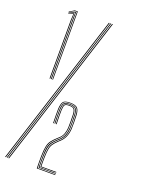

<svg xmlns="http://www.w3.org/2000/svg" viewBox="-159 -875 731 951"><g transform="rotate(20 206.0 -400.0)"><path d="M78.8 -440V-796.8H67.8L40.5 -781.2L40.2 -784L66.5 -800H82.2V-440ZM71.2 -440V-757.5L72 -790.5H70.8L41.2 -776.5L40.8 -779L69.5 -793.8H75.2L75 -762V-440ZM64 -440V-748.5L65.8 -780.2H64.8L41.8 -771.8L41.5 -774.2L67.8 -785H69L67.8 -753V-440ZM-1.5 0 254.5 -800H258.5L2.5 0ZM-10 0 246 -800H250.2L-5.8 0ZM6.8 0 262.8 -800H267L11 0ZM171.5 -13.2Q171.2 -25.8 171.1 -35.2Q171 -44.8 171.2 -64Q172 -92.8 174.9 -109.2Q177.8 -125.8 185.6 -137.5Q193.5 -149.2 209 -163.5L219.8 -173.5Q246 -198 248.8 -241Q249.8 -255.8 249.4 -277.6Q249 -299.5 248.2 -315Q247 -339.8 237.4 -349.6Q227.8 -359.5 201.8 -359.5Q174.2 -359.5 167.4 -348.8Q160.5 -338 159.2 -313.2Q158.5 -293.5 159 -276.2Q159.5 -259 159.8 -238.8H156.2Q156 -256.5 155.4 -275.9Q154.8 -295.2 155.5 -313.5Q156.8 -339.8 164.8 -351.1Q172.8 -362.5 201.8 -362.5Q230.5 -362.5 240.6 -351.5Q250.8 -340.5 252 -313.8Q252.8 -298.2 253 -276.2Q253.2 -254.2 252.5 -242Q249.5 -196.2 222 -170.5L211.2 -160.5Q196.8 -147 189 -135.5Q181.2 -124 178.4 -107.9Q175.5 -91.8 174.8 -64Q174.5 -53.2 174.6 -37.8Q174.8 -22.2 175 -16.5H254.2V-13.2ZM164.2 -6.8Q163.8 -20.5 163.8 -33.5Q163.8 -46.5 163.8 -64.2Q163.8 -96.2 167.5 -114Q171.2 -131.8 180.1 -143.5Q189 -155.2 204.5 -169.2L215.5 -179.2Q238.8 -200.2 241.5 -242.2Q242.2 -252.5 242.1 -274.5Q242 -296.5 241 -313.5Q240 -334.8 232.8 -343.9Q225.5 -353 201.8 -353Q178.2 -353 172.9 -343.6Q167.5 -334.2 166.5 -313.2Q165.8 -297 166.2 -278.8Q166.8 -260.5 167.2 -238.8H163.5Q163.2 -259 162.6 -278Q162 -297 162.8 -313Q163.8 -336 170.2 -346.1Q176.8 -356.2 201.8 -356.2Q227.8 -356.2 235.6 -346.1Q243.5 -336 244.8 -312.2Q245.5 -298.5 245.6 -275.1Q245.8 -251.8 245.2 -242.2Q243.8 -218.2 237 -203Q230.2 -187.8 217.8 -176.2L206.8 -166.2Q190.8 -151.8 182.5 -139.4Q174.2 -127 171.2 -110Q168.2 -93 167.5 -64Q167.2 -48.5 167.4 -32.1Q167.5 -15.8 167.8 -10H254.2V-6.8ZM157 0Q156.8 -17 156.5 -29.8Q156.2 -42.5 156.5 -64.2Q157.2 -98.2 161.2 -117Q165.2 -135.8 174.6 -148.1Q184 -160.5 200 -175L211 -185Q231.5 -203.2 234.2 -242.8Q235 -254.5 234.6 -277.6Q234.2 -300.8 233.8 -313Q232.8 -330.8 227.2 -338.8Q221.8 -346.8 201.8 -346.8Q182.2 -346.8 178.4 -338.8Q174.5 -330.8 173.8 -312.8Q173.2 -299.5 173.5 -285Q173.8 -270.5 174.5 -238.8H170.8Q170.2 -264.2 169.9 -279.9Q169.5 -295.5 170.2 -313Q171.2 -333 175.6 -341.5Q180 -350 201.8 -350Q223.2 -350 229.9 -341.4Q236.5 -332.8 237.5 -312.8Q238.2 -299 238.4 -276.4Q238.5 -253.8 237.8 -242.2Q235 -202.5 213.2 -182.2L202.2 -172Q186.5 -157.5 177.5 -145.5Q168.5 -133.5 164.6 -115.4Q160.8 -97.2 160.2 -64.2Q160 -43.2 160.1 -31.1Q160.2 -19 160.8 -3.2H254.2V0Z"/></g></svg>

Font: Big Shoulders Inline Display Thin
Style: Regular
Weight: 100
Designer: Patric King
Foundry: XO Type Co
Version: Version 1.000